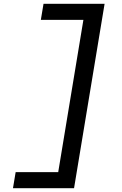

<svg xmlns="http://www.w3.org/2000/svg" viewBox="-20 -843 640 1006"><path d="M48 143 62 59H285L417 -739H194L208 -823H528L368 143Z"/></svg>

Font: Iosevka Custom Medium Oblique
Style: Regular
Weight: 500
Italic angle: -9°
Designer: Belleve Invis
Foundry: Belleve Invis
Version: Version 27.0.1